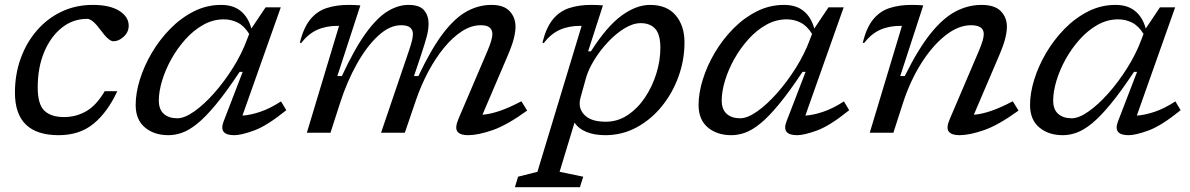

<svg xmlns="http://www.w3.org/2000/svg" viewBox="-20 -542 4860 784"><path d="M336 -465Q277.5 -465 232 -428.5Q186.5 -392 160.2 -329Q134 -266 134 -185.5Q134 -116 161.2 -90Q188.5 -64 241.5 -64Q290.5 -64 332 -87.8Q373.5 -111.5 407.5 -169.5H459Q419 -83.5 362 -36.8Q305 10 219.5 10Q41 10 41 -163.5Q41 -238.5 64.5 -303.5Q88 -368.5 130.8 -417.8Q173.5 -467 231.5 -494.5Q289.5 -522 358.5 -522Q428.5 -522 467 -497.8Q505.5 -473.5 505.5 -437Q505.5 -411 485.2 -392.2Q465 -373.5 443 -373.5Q424 -373.5 391 -419Q357.5 -465 336 -465Z M893 -46 971 -248.5H958.5Q904 -166.5 861.8 -115.5Q819.5 -64.5 785.8 -37.2Q752 -10 723.5 0Q695 10 668 10Q609 10 571.5 -21.8Q534 -53.5 534 -113.5Q534 -162 551.2 -217.5Q568.5 -273 600.2 -326.8Q632 -380.5 675.5 -424.8Q719 -469 771.5 -495.5Q824 -522 883 -522Q932.5 -522 963.2 -496.8Q994 -471.5 1006.5 -425.5L1064.5 -512H1126.5L970 -70Q1002.5 -72 1042.8 -85.5Q1083 -99 1127.5 -128L1149 -92Q1070.5 -28.5 1017.8 -9.2Q965 10 936.5 10Q871.5 10 893 -46ZM628.5 -131.5Q628.5 -95 649 -77Q669.5 -59 704 -59Q733.5 -59 773.2 -87Q813 -115 854.2 -161.5Q895.5 -208 931.2 -265Q967 -322 988.5 -380L997.5 -403.5Q977 -436.5 950.5 -449.8Q924 -463 894 -463Q850 -463 810.2 -440.8Q770.5 -418.5 737.2 -381.5Q704 -344.5 679.5 -300.5Q655 -256.5 641.8 -212.2Q628.5 -168 628.5 -131.5Z M2132.5 -90.5Q2050.5 -31 1991.2 -10.5Q1932 10 1891 10Q1859 10 1847.8 -4.8Q1836.5 -19.5 1852 -56.5L1970.5 -334Q1982 -361.5 1986.2 -377Q1990.5 -392.5 1990.5 -403Q1990.5 -419.5 1979.8 -429.2Q1969 -439 1943 -439Q1904.5 -439 1866.5 -414.5Q1828.5 -390 1793.5 -347.5Q1758.5 -305 1729 -249.8Q1699.5 -194.5 1678.5 -133L1633 0H1536L1649.5 -334Q1659 -361.5 1662.5 -377Q1666 -392.5 1666 -403Q1666 -419.5 1655 -429.2Q1644 -439 1617.5 -439Q1571 -439 1524.5 -396.2Q1478 -353.5 1437.5 -281.5Q1397 -209.5 1368.5 -121L1329.5 0H1233L1364.5 -436.5H1360Q1311.5 -436.5 1275.2 -420.2Q1239 -404 1209.5 -366L1204.5 -368Q1219.5 -429 1246.8 -462.5Q1274 -496 1313.5 -509Q1353 -522 1403.5 -522Q1428 -522 1451.5 -520L1357.5 -231.5H1376Q1428.5 -344.5 1474.5 -407.5Q1520.5 -470.5 1563.2 -496.2Q1606 -522 1647.5 -522Q1693.5 -522 1711.8 -500Q1730 -478 1730 -445.5Q1730 -421 1722.5 -392.8Q1715 -364.5 1699 -316.5L1670.5 -231.5H1688.5Q1741 -342.5 1789.2 -405.8Q1837.5 -469 1886 -495.5Q1934.5 -522 1986.5 -522Q2037 -522 2061 -496.5Q2085 -471 2085 -433Q2085 -413 2078.2 -385.2Q2071.5 -357.5 2051.5 -311L1950 -73.5Q2014 -78 2109 -128.5Z M2361.5 179.5 2348 222.5H2082.5L2095.5 179.5L2174.5 159.5L2355 -436.5H2350.5Q2302 -436.5 2265.8 -420.2Q2229.5 -404 2200 -366L2195 -368Q2210 -429 2237.2 -462.5Q2264.5 -496 2304 -509Q2343.5 -522 2394 -522Q2418.5 -522 2442 -520L2381.5 -332.5H2393Q2458 -434.5 2518 -478.2Q2578 -522 2634.5 -522Q2703 -522 2739 -479.5Q2775 -437 2775 -369Q2775 -296.5 2750.2 -228.5Q2725.5 -160.5 2681.5 -106.8Q2637.5 -53 2578.8 -21.5Q2520 10 2451.5 10Q2407.5 10 2374.8 -3.2Q2342 -16.5 2326 -41.5L2265 159.5ZM2350.5 -143.5Q2347 -132.5 2347 -119.5Q2347 -88 2373.5 -66.5Q2400 -45 2454 -45Q2502.5 -45 2543.2 -72.2Q2584 -99.5 2613.8 -144Q2643.5 -188.5 2660 -241.5Q2676.5 -294.5 2676.5 -346Q2676.5 -401.5 2655.5 -424.5Q2634.5 -447.5 2596.5 -447.5Q2564.5 -447.5 2529.2 -425.8Q2494 -404 2461.8 -369.5Q2429.5 -335 2405.8 -296Q2382 -257 2372.5 -222.5Z M3191.5 -46 3269.5 -248.5H3257Q3202.5 -166.5 3160.2 -115.5Q3118 -64.5 3084.2 -37.2Q3050.5 -10 3022 0Q2993.5 10 2966.5 10Q2907.5 10 2870 -21.8Q2832.5 -53.5 2832.5 -113.5Q2832.5 -162 2849.8 -217.5Q2867 -273 2898.8 -326.8Q2930.5 -380.5 2974 -424.8Q3017.5 -469 3070 -495.5Q3122.5 -522 3181.5 -522Q3231 -522 3261.8 -496.8Q3292.5 -471.5 3305 -425.5L3363 -512H3425L3268.5 -70Q3301 -72 3341.2 -85.5Q3381.5 -99 3426 -128L3447.5 -92Q3369 -28.5 3316.2 -9.2Q3263.5 10 3235 10Q3170 10 3191.5 -46ZM2927 -131.5Q2927 -95 2947.5 -77Q2968 -59 3002.5 -59Q3032 -59 3071.8 -87Q3111.5 -115 3152.8 -161.5Q3194 -208 3229.8 -265Q3265.5 -322 3287 -380L3296 -403.5Q3275.5 -436.5 3249 -449.8Q3222.5 -463 3192.5 -463Q3148.5 -463 3108.8 -440.8Q3069 -418.5 3035.8 -381.5Q3002.5 -344.5 2978 -300.5Q2953.5 -256.5 2940.2 -212.2Q2927 -168 2927 -131.5Z M3508 -366 3503 -368Q3518 -429 3545.2 -462.5Q3572.5 -496 3612 -509Q3651.5 -522 3702 -522Q3726.5 -522 3750 -520L3656 -231.5H3674.5Q3729.5 -342.5 3780.5 -405.8Q3831.5 -469 3882.5 -495.5Q3933.5 -522 3988 -522Q4041.5 -522 4066.5 -496.5Q4091.5 -471 4091.5 -433Q4091.5 -413 4084.8 -385.2Q4078 -357.5 4058 -311L3956.5 -73.5Q4020.5 -78 4115.5 -128.5L4139 -90.5Q4057 -31 3997.8 -10.5Q3938.5 10 3897.5 10Q3865.5 10 3854 -4.8Q3842.5 -19.5 3858.5 -56.5L3977 -334Q3988.5 -361.5 3992.8 -377Q3997 -392.5 3997 -403Q3997 -439 3945 -439Q3893 -439 3839.8 -396.8Q3786.5 -354.5 3741.2 -282.5Q3696 -210.5 3667 -121L3628 0H3531.5L3663 -436.5H3658.5Q3610 -436.5 3573.8 -420.2Q3537.5 -404 3508 -366Z M4545 -46 4623 -248.5H4610.5Q4556 -166.5 4513.8 -115.5Q4471.5 -64.5 4437.8 -37.2Q4404 -10 4375.5 0Q4347 10 4320 10Q4261 10 4223.5 -21.8Q4186 -53.5 4186 -113.5Q4186 -162 4203.2 -217.5Q4220.5 -273 4252.2 -326.8Q4284 -380.5 4327.5 -424.8Q4371 -469 4423.5 -495.5Q4476 -522 4535 -522Q4584.5 -522 4615.2 -496.8Q4646 -471.5 4658.5 -425.5L4716.5 -512H4778.5L4622 -70Q4654.5 -72 4694.8 -85.5Q4735 -99 4779.5 -128L4801 -92Q4722.5 -28.5 4669.8 -9.2Q4617 10 4588.5 10Q4523.5 10 4545 -46ZM4280.5 -131.5Q4280.5 -95 4301 -77Q4321.5 -59 4356 -59Q4385.5 -59 4425.2 -87Q4465 -115 4506.2 -161.5Q4547.5 -208 4583.2 -265Q4619 -322 4640.5 -380L4649.5 -403.5Q4629 -436.5 4602.5 -449.8Q4576 -463 4546 -463Q4502 -463 4462.2 -440.8Q4422.5 -418.5 4389.2 -381.5Q4356 -344.5 4331.5 -300.5Q4307 -256.5 4293.8 -212.2Q4280.5 -168 4280.5 -131.5Z"/></svg>

Font: Newsreader Caption
Style: Italic
Weight: 400
Italic angle: -17°
Designer: Hugues Gentile
Foundry: Production Type
Version: Version 1.001